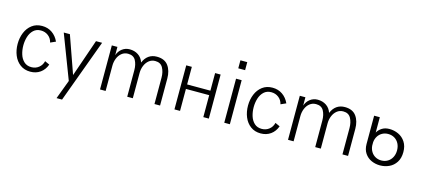

<svg xmlns="http://www.w3.org/2000/svg" viewBox="-66 -1267 4518 2054"><g transform="rotate(15 2193.0 -240.0)"><path d="M48.8 -243.2Q48.8 -311 72.5 -368.7Q96.2 -426.3 142.3 -461.2Q188.5 -496.1 253.9 -496.1Q317.4 -496.1 365 -463.1Q412.6 -430.2 439 -372.1L380.9 -346.2Q370.1 -392.1 335.2 -418.9Q300.3 -445.8 253.9 -445.8Q204.1 -445.8 172.1 -415.8Q140.1 -385.7 126 -339.6Q111.8 -293.5 111.8 -243.2Q111.8 -191.9 126 -145.8Q140.1 -99.6 171.9 -69.8Q203.6 -40 253.9 -40Q300.8 -40 335.4 -67.4Q370.1 -94.7 380.9 -140.1L433.1 -116.2Q411.6 -56.6 365.2 -23.4Q318.8 9.8 254.9 9.8Q189.5 9.8 142.8 -24.9Q96.2 -59.6 72.5 -117.2Q48.8 -174.8 48.8 -243.2Z M601.1 210 680.2 -1 494.1 -487.8H562L708 -74.2L851.1 -487.8H918.9L662.1 210Z M1026.4 -487.8H1088.4V-396Q1103 -440.9 1139.4 -469Q1175.8 -497.1 1223.6 -497.1Q1277.8 -497.1 1318.4 -470.2Q1358.9 -443.4 1376.5 -392.1Q1397.5 -443.4 1434.8 -469.7Q1472.2 -496.1 1524.4 -496.1Q1610.4 -496.1 1650.9 -440.9Q1691.4 -385.7 1691.4 -298.8V0H1629.4V-291Q1629.4 -355 1604.2 -400.9Q1579.1 -446.8 1519.5 -446.8Q1479.5 -446.8 1450.2 -423.1Q1420.9 -399.4 1405.3 -361.1Q1389.6 -322.8 1389.6 -279.8V0H1327.6V-293Q1327.6 -357.4 1303 -402.1Q1278.3 -446.8 1218.3 -446.8Q1178.2 -446.8 1148.7 -423.1Q1119.1 -399.4 1103.8 -361.1Q1088.4 -322.8 1088.4 -279.8V0H1026.4Z M1850.6 0V-487.8H1912.6V-293H2170.4V-487.8H2231.4V0H2170.4V-243.2H1912.6V0Z M2396.5 -601.1V-689.9H2472.2V-601.1ZM2402.3 0V-487.8H2464.4V0Z M2600.1 -243.2Q2600.1 -311 2623.8 -368.7Q2647.5 -426.3 2693.6 -461.2Q2739.7 -496.1 2805.2 -496.1Q2868.7 -496.1 2916.3 -463.1Q2963.9 -430.2 2990.2 -372.1L2932.1 -346.2Q2921.4 -392.1 2886.5 -418.9Q2851.6 -445.8 2805.2 -445.8Q2755.4 -445.8 2723.4 -415.8Q2691.4 -385.7 2677.2 -339.6Q2663.1 -293.5 2663.1 -243.2Q2663.1 -191.9 2677.2 -145.8Q2691.4 -99.6 2723.1 -69.8Q2754.9 -40 2805.2 -40Q2852.1 -40 2886.7 -67.4Q2921.4 -94.7 2932.1 -140.1L2984.4 -116.2Q2962.9 -56.6 2916.5 -23.4Q2870.1 9.8 2806.2 9.8Q2740.7 9.8 2694.1 -24.9Q2647.5 -59.6 2623.8 -117.2Q2600.1 -174.8 2600.1 -243.2Z M3108.4 -487.8H3170.4V-396Q3185.1 -440.9 3221.4 -469Q3257.8 -497.1 3305.7 -497.1Q3359.9 -497.1 3400.4 -470.2Q3440.9 -443.4 3458.5 -392.1Q3479.5 -443.4 3516.8 -469.7Q3554.2 -496.1 3606.4 -496.1Q3692.4 -496.1 3732.9 -440.9Q3773.4 -385.7 3773.4 -298.8V0H3711.4V-291Q3711.4 -355 3686.3 -400.9Q3661.1 -446.8 3601.6 -446.8Q3561.5 -446.8 3532.2 -423.1Q3502.9 -399.4 3487.3 -361.1Q3471.7 -322.8 3471.7 -279.8V0H3409.7V-293Q3409.7 -357.4 3385 -402.1Q3360.4 -446.8 3300.3 -446.8Q3260.3 -446.8 3230.7 -423.1Q3201.2 -399.4 3185.8 -361.1Q3170.4 -322.8 3170.4 -279.8V0H3108.4Z M3931.6 -174.8V-487.8H3994.6V-317.9Q4011.2 -349.1 4045.2 -371.1Q4079.1 -393.1 4127.4 -393.1Q4180.7 -393.1 4227.8 -371.3Q4274.9 -349.6 4304.7 -304.2Q4334.5 -258.8 4334.5 -191.9Q4334.5 -124.5 4305.2 -79.1Q4275.9 -33.7 4229 -12Q4182.1 9.8 4128.4 9.8Q4077.6 9.8 4032.7 -10.3Q3987.8 -30.3 3959.7 -71.8Q3931.6 -113.3 3931.6 -174.8ZM4264.6 -191.9Q4264.6 -233.9 4247.6 -267.1Q4230.5 -300.3 4199.7 -319.1Q4168.9 -337.9 4128.4 -337.9Q4091.8 -337.9 4062.5 -321.5Q4033.2 -305.2 4015.6 -276.4Q3998 -247.6 3994.6 -210.9V-171.9Q3998 -135.3 4015.6 -106.4Q4033.2 -77.6 4062.5 -61.3Q4091.8 -44.9 4128.4 -44.9Q4168.5 -44.9 4199.5 -64Q4230.5 -83 4247.6 -116.5Q4264.6 -149.9 4264.6 -191.9Z"/></g></svg>

Font: Acari Sans Light
Style: Regular
Weight: 300
Designer: Alfredo Marco Pradil and Stefan Peev
Foundry: Hanken Design Co.
Version: Version 1.045;January 11, 2019;FontCreator 11.5.0.2425 64-bi